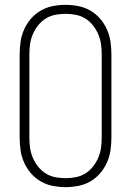

<svg xmlns="http://www.w3.org/2000/svg" viewBox="-20 -763 540 791"><path d="M250 8Q224 8 198 3Q172 -2 149 -15Q126 -28 108.5 -48Q91 -68 80 -92Q69 -116 65 -142.5Q61 -169 61 -195V-540Q61 -566 65 -592.5Q69 -619 80 -643Q91 -667 108.5 -687Q126 -707 149 -720Q172 -733 198 -738Q224 -743 250 -743Q276 -743 302 -738Q328 -733 351 -720Q374 -707 391.5 -687Q409 -667 420 -643Q431 -619 435 -592.5Q439 -566 439 -540V-195Q439 -169 435 -142.5Q431 -116 420 -92Q409 -68 391.5 -48Q374 -28 351 -15Q328 -2 302 3Q276 8 250 8ZM250 -29Q271 -29 292 -33Q313 -37 331 -48Q349 -59 362.5 -76Q376 -93 384.5 -112.5Q393 -132 396 -153Q399 -174 399 -195V-540Q399 -561 396 -582Q393 -603 384.5 -622.5Q376 -642 362.5 -659Q349 -676 331 -687Q313 -698 292 -702Q271 -706 250 -706Q229 -706 208 -702Q187 -698 169 -687Q151 -676 137.5 -659Q124 -642 115.5 -622.5Q107 -603 104 -582Q101 -561 101 -540V-195Q101 -174 104 -153Q107 -132 115.5 -112.5Q124 -93 137.5 -76Q151 -59 169 -48Q187 -37 208 -33Q229 -29 250 -29Z"/></svg>

Font: Iosevka Curly Extralight
Style: Regular
Weight: 200
Monospace: yes
Designer: Belleve Invis
Foundry: Belleve Invis
Version: Version 22.1.2; ttfautohint (v1.8.4)